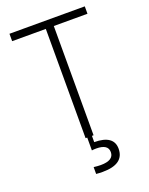

<svg xmlns="http://www.w3.org/2000/svg" viewBox="-166 -786 843 1083"><g transform="rotate(-20 255.5 -244.0)"><path d="M270 0V37.6Q327.6 37.6 357.2 58.1Q386.7 78.6 386.7 119.1Q386.7 211.9 257.8 211.9Q237.8 211.9 218.8 210V168.9Q243.2 171.9 260.7 171.9Q338.9 171.9 338.9 122.1Q338.9 75.2 268.1 75.2Q251.5 75.2 241.7 77.1V0H231.9V-655.8H29.8V-700.2H481.9V-655.8H279.8V0Z"/></g></svg>

Font: Selawik Light
Style: Regular
Weight: 300
Designer: Aaron Bell
Foundry: Microsoft Corporation
Version: Version 1.01